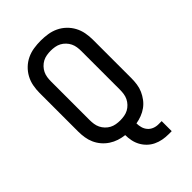

<svg xmlns="http://www.w3.org/2000/svg" viewBox="-268 -848 1136 1136"><g transform="rotate(-45 300.0 -279.5)"><path d="M443 184Q419 184 395 179.5Q371 175 349 164.5Q327 154 309.5 137Q292 120 280.5 99Q269 78 264 54Q259 30 259 6Q233 3 208.5 -5Q184 -13 162 -27.5Q140 -42 123 -62Q106 -82 95.5 -105.5Q85 -129 81 -154.5Q77 -180 77 -206V-529Q77 -558 82.5 -587Q88 -616 102 -642Q116 -668 137.5 -688.5Q159 -709 185.5 -721.5Q212 -734 241.5 -738.5Q271 -743 300 -743Q329 -743 358.5 -738.5Q388 -734 414.5 -721.5Q441 -709 462.5 -688.5Q484 -668 498 -642Q512 -616 517.5 -587Q523 -558 523 -529V-206Q523 -182 519.5 -157Q516 -132 506 -109.5Q496 -87 481 -67Q466 -47 446 -32.5Q426 -18 402.5 -9Q379 0 355 4Q355 22 360 40Q365 58 377 72Q389 86 406.5 93Q424 100 443 100H470V184ZM300 -76Q317 -76 334.5 -79Q352 -82 367 -90Q382 -98 394.5 -111Q407 -124 414.5 -139.5Q422 -155 424.5 -172Q427 -189 427 -206V-529Q427 -546 424.5 -563Q422 -580 414.5 -595.5Q407 -611 394.5 -624Q382 -637 367 -645Q352 -653 334.5 -656Q317 -659 300 -659Q283 -659 265.5 -656Q248 -653 233 -645Q218 -637 205.5 -624Q193 -611 185.5 -595.5Q178 -580 175.5 -563Q173 -546 173 -529V-206Q173 -189 175.5 -172Q178 -155 185.5 -139.5Q193 -124 205.5 -111Q218 -98 233 -90Q248 -82 265.5 -79Q283 -76 300 -76Z"/></g></svg>

Font: Iosevka Medium Extended
Style: Regular
Weight: 500
Width: 7
Monospace: yes
Designer: Belleve Invis
Foundry: Belleve Invis
Version: Version 32.5.0; ttfautohint (v1.8.4)